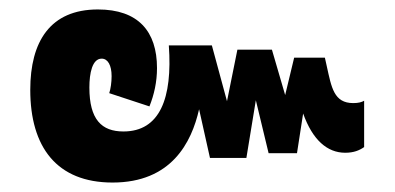

<svg xmlns="http://www.w3.org/2000/svg" viewBox="-20 -456 835 406"><path d="M424 -122H501L521 -244L548 -132H608L621 -216C641 -160 672 -133 710 -133C728 -133 740 -138 750 -145V-243C745 -240 738 -238 727 -238C686 -238 681 -271 671 -316L667 -334H602L583 -255L555 -351H482L460 -242L428 -360H337C345 -248 318 -178 241 -178C195 -178 169 -203 169 -271C169 -301 175 -332 195 -332C208 -332 216 -318 216 -295C216 -282 214 -268 211 -259L296 -231C306 -256 312 -283 312 -312C312 -390 272 -436 187 -436C86 -436 44 -368 44 -266C44 -145 100 -70 218 -70C342 -70 385 -154 401 -225Z"/></svg>

Font: Noto Sans Thai UI Condensed Extra
Style: Regular
Weight: 800
Width: 3
Designer: Monotype Design Team
Foundry: Monotype Imaging Inc.
Version: Version 1.901